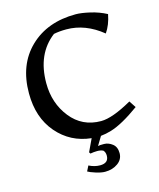

<svg xmlns="http://www.w3.org/2000/svg" viewBox="-134 -806 926 1121"><g transform="rotate(-15 329.0 -245.5)"><path d="M49 -336Q49 -509 154.5 -610.5Q260 -712 432 -712Q465 -712 517.5 -700Q570 -688 615 -664Q603 -601 573 -558Q471 -641 356 -641Q314 -641 280 -634Q162 -544 162 -367Q162 -246 231.5 -158.5Q301 -71 415 -71Q483 -71 603 -139L630 -98Q525 -22 455 -1Q422 9 391 12L359 65Q369 62 396 62.5Q423 63 446.5 81.5Q470 100 470 137.5Q470 175 438 198Q406 221 361 221Q338 221 305 210.5Q272 200 259 192L275 160Q309 177 342 177Q394 177 394 132Q394 111 382 99Q367 92 346.5 92Q326 92 305 96L299 87L335 11Q210 -2 129.5 -95.5Q49 -189 49 -336Z"/></g></svg>

Font: Asul
Style: Regular
Weight: 400
Version: Version 1.001